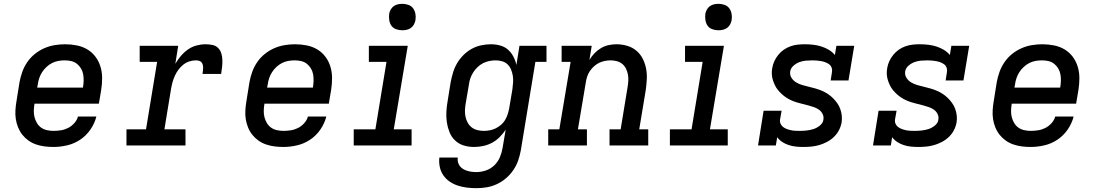

<svg xmlns="http://www.w3.org/2000/svg" viewBox="-20 -759 5740 1002"><path d="M259 8Q235 8 212 5Q189 2 167.5 -5.5Q146 -13 128 -26Q110 -39 96.5 -56Q83 -73 74.5 -94Q66 -115 62.5 -137.5Q59 -160 60.5 -184Q62 -208 66 -231L82 -331Q87 -358 96.5 -384.5Q106 -411 122.5 -435Q139 -459 162 -477.5Q185 -496 211.5 -507.5Q238 -519 265.5 -523.5Q293 -528 320 -528Q351 -528 381 -522Q411 -516 436 -501Q461 -486 478.5 -462.5Q496 -439 504.5 -410.5Q513 -382 513 -351Q513 -320 508 -289L496 -218H160V-217Q157 -200 156.5 -182Q156 -164 160 -148Q164 -132 172.5 -117.5Q181 -103 194 -93.5Q207 -84 224 -80Q241 -76 259 -76Q278 -76 297.5 -79Q317 -82 335 -91Q353 -100 367.5 -116Q382 -132 387 -151H483Q474 -115 452 -83Q430 -51 398.5 -30Q367 -9 330.5 -0.5Q294 8 259 8ZM413 -302V-303Q416 -320 416.5 -337.5Q417 -355 414 -371.5Q411 -388 402.5 -402Q394 -416 381.5 -426Q369 -436 352.5 -440Q336 -444 318 -444Q301 -444 284 -441Q267 -438 251.5 -430Q236 -422 222.5 -409.5Q209 -397 199.5 -382Q190 -367 184.5 -350.5Q179 -334 177 -317L174 -302Z M640 0V-84H742L800 -436H709V-520H910L895 -426Q907 -447 923.5 -466.5Q940 -486 960.5 -500.5Q981 -515 1005 -521.5Q1029 -528 1052 -528Q1070 -528 1088 -524.5Q1106 -521 1118 -509Q1130 -497 1135 -480.5Q1140 -464 1140.5 -445.5Q1141 -427 1139 -409Q1137 -391 1134 -373H1037Q1038 -381 1039 -389Q1040 -397 1040 -405.5Q1040 -414 1038 -421.5Q1036 -429 1031 -434.5Q1026 -440 1018 -442Q1010 -444 1002 -444Q985 -444 968 -438.5Q951 -433 936.5 -421.5Q922 -410 911 -395Q900 -380 892.5 -363.5Q885 -347 880.5 -330.5Q876 -314 873 -297L838 -84H948V0Z M1459 8Q1435 8 1412 5Q1389 2 1367.5 -5.5Q1346 -13 1328 -26Q1310 -39 1296.5 -56Q1283 -73 1274.5 -94Q1266 -115 1262.5 -137.5Q1259 -160 1260.5 -184Q1262 -208 1266 -231L1282 -331Q1287 -358 1296.5 -384.5Q1306 -411 1322.5 -435Q1339 -459 1362 -477.5Q1385 -496 1411.5 -507.5Q1438 -519 1465.5 -523.5Q1493 -528 1520 -528Q1551 -528 1581 -522Q1611 -516 1636 -501Q1661 -486 1678.5 -462.5Q1696 -439 1704.5 -410.5Q1713 -382 1713 -351Q1713 -320 1708 -289L1696 -218H1360V-217Q1357 -200 1356.5 -182Q1356 -164 1360 -148Q1364 -132 1372.5 -117.5Q1381 -103 1394 -93.5Q1407 -84 1424 -80Q1441 -76 1459 -76Q1478 -76 1497.5 -79Q1517 -82 1535 -91Q1553 -100 1567.5 -116Q1582 -132 1587 -151H1683Q1674 -115 1652 -83Q1630 -51 1598.5 -30Q1567 -9 1530.5 -0.5Q1494 8 1459 8ZM1613 -302V-303Q1616 -320 1616.5 -337.5Q1617 -355 1614 -371.5Q1611 -388 1602.5 -402Q1594 -416 1581.5 -426Q1569 -436 1552.5 -440Q1536 -444 1518 -444Q1501 -444 1484 -441Q1467 -438 1451.5 -430Q1436 -422 1422.5 -409.5Q1409 -397 1399.5 -382Q1390 -367 1384.5 -350.5Q1379 -334 1377 -317L1374 -302Z M1826 0V-84H1939L1997 -436H1905V-520H2108L2035 -84H2128V0ZM2080 -601Q2063 -601 2047.5 -606.5Q2032 -612 2023 -624.5Q2014 -637 2011.5 -653.5Q2009 -670 2011 -687Q2013 -698 2019 -709Q2025 -720 2035 -727Q2045 -734 2056.5 -736.5Q2068 -739 2080 -739Q2096 -739 2111.5 -733.5Q2127 -728 2136 -715.5Q2145 -703 2148 -686.5Q2151 -670 2148 -653Q2146 -642 2140 -631Q2134 -620 2124 -613Q2114 -606 2102.5 -603.5Q2091 -601 2080 -601Z M2467 223Q2441 223 2416.5 220Q2392 217 2369 209.5Q2346 202 2326.5 188.5Q2307 175 2293.5 155.5Q2280 136 2275 111.5Q2270 87 2273 63H2369Q2367 75 2370 87Q2373 99 2380 108Q2387 117 2397 123Q2407 129 2418.5 132.5Q2430 136 2442 137.5Q2454 139 2467 139Q2491 139 2516 130.5Q2541 122 2560 103.5Q2579 85 2589 61Q2599 37 2603 12L2619 -82Q2605 -61 2587 -43Q2569 -25 2547 -13.5Q2525 -2 2501 3Q2477 8 2454 8Q2425 8 2399.5 0Q2374 -8 2355 -26Q2336 -44 2326 -69Q2316 -94 2312 -120.5Q2308 -147 2309.5 -175Q2311 -203 2316 -231L2332 -331Q2337 -356 2344.5 -381Q2352 -406 2365.5 -429Q2379 -452 2398.5 -471.5Q2418 -491 2441.5 -504Q2465 -517 2491 -522.5Q2517 -528 2542 -528Q2567 -528 2590.5 -521.5Q2614 -515 2631 -500Q2648 -485 2659 -464Q2670 -443 2675 -420L2691 -520H2832V-436H2774L2698 26Q2693 53 2684 79Q2675 105 2659 128.5Q2643 152 2621 171Q2599 190 2573 202Q2547 214 2520 218.5Q2493 223 2467 223ZM2505 -76Q2521 -76 2536.5 -79Q2552 -82 2566.5 -89Q2581 -96 2594 -107Q2607 -118 2615.5 -132Q2624 -146 2629 -161.5Q2634 -177 2637 -192L2654 -292Q2656 -310 2657.5 -327.5Q2659 -345 2656.5 -362Q2654 -379 2647.5 -395Q2641 -411 2629.5 -422.5Q2618 -434 2601 -439Q2584 -444 2567 -444Q2550 -444 2533 -440.5Q2516 -437 2500.5 -429Q2485 -421 2472 -408.5Q2459 -396 2449.5 -381Q2440 -366 2434.5 -350Q2429 -334 2427 -317L2410 -217Q2407 -200 2406.5 -182.5Q2406 -165 2409.5 -149Q2413 -133 2421 -118.5Q2429 -104 2442 -94Q2455 -84 2471.5 -80Q2488 -76 2505 -76Z M2841 0V-84H2899L2958 -436H2911V-520H3068L3056 -446Q3067 -465 3082.5 -481Q3098 -497 3116.5 -508Q3135 -519 3156 -523.5Q3177 -528 3197 -528Q3226 -528 3253 -520Q3280 -512 3300.5 -495Q3321 -478 3333.5 -454Q3346 -430 3351.5 -402.5Q3357 -375 3355.5 -346.5Q3354 -318 3350 -289L3316 -84H3363V0H3161V-84H3219L3255 -303Q3258 -320 3259 -337Q3260 -354 3257 -370Q3254 -386 3247 -400.5Q3240 -415 3228 -425Q3216 -435 3200 -439.5Q3184 -444 3167 -444Q3152 -444 3136.5 -441Q3121 -438 3106.5 -431Q3092 -424 3079.5 -412.5Q3067 -401 3058 -387.5Q3049 -374 3044 -358.5Q3039 -343 3037 -328L2996 -84H3043V0Z M3476 0V-84H3589L3647 -436H3555V-520H3758L3685 -84H3778V0ZM3730 -601Q3713 -601 3697.5 -606.5Q3682 -612 3673 -624.5Q3664 -637 3661.5 -653.5Q3659 -670 3661 -687Q3663 -698 3669 -709Q3675 -720 3685 -727Q3695 -734 3706.5 -736.5Q3718 -739 3730 -739Q3746 -739 3761.5 -733.5Q3777 -728 3786 -715.5Q3795 -703 3798 -686.5Q3801 -670 3798 -653Q3796 -642 3790 -631Q3784 -620 3774 -613Q3764 -606 3752.5 -603.5Q3741 -601 3730 -601Z M4172 8Q4153 8 4133.5 6Q4114 4 4096 -2Q4078 -8 4062.5 -18Q4047 -28 4036 -43L4029 0H3936L3965 -181H4059L4051 -136Q4049 -124 4053.5 -113.5Q4058 -103 4066.5 -96.5Q4075 -90 4085.5 -86Q4096 -82 4107.5 -79.5Q4119 -77 4131 -76.5Q4143 -76 4154 -76H4155Q4172 -76 4190 -78Q4208 -80 4225.5 -85.5Q4243 -91 4259 -104Q4275 -117 4277 -134Q4280 -150 4273 -164Q4266 -178 4254 -186.5Q4242 -195 4227.5 -200Q4213 -205 4198 -209Q4183 -213 4168.5 -216.5Q4154 -220 4139 -224.5Q4124 -229 4110.5 -235Q4097 -241 4084.5 -249Q4072 -257 4061 -267Q4050 -277 4040.5 -288.5Q4031 -300 4024.5 -313.5Q4018 -327 4013.5 -341Q4009 -355 4008 -371Q4007 -387 4010 -403Q4013 -422 4021 -439.5Q4029 -457 4041.5 -472.5Q4054 -488 4070.5 -499.5Q4087 -511 4105.5 -517.5Q4124 -524 4142.5 -526Q4161 -528 4180 -528Q4202 -528 4224 -525.5Q4246 -523 4266.5 -516.5Q4287 -510 4305.5 -499Q4324 -488 4337 -472L4345 -520H4438L4408 -339H4315L4322 -384Q4324 -396 4320 -406.5Q4316 -417 4307 -423.5Q4298 -430 4287.5 -434Q4277 -438 4266 -440Q4255 -442 4243 -443Q4231 -444 4220 -444Q4203 -444 4186 -442.5Q4169 -441 4152.5 -435Q4136 -429 4121.5 -416.5Q4107 -404 4104 -387Q4101 -368 4110.5 -353Q4120 -338 4135 -329Q4150 -320 4167.5 -315Q4185 -310 4202 -306Q4219 -302 4236.5 -297Q4254 -292 4270 -285Q4286 -278 4300.5 -268.5Q4315 -259 4327 -247Q4339 -235 4349 -221Q4359 -207 4365 -190.5Q4371 -174 4373 -156Q4375 -138 4372 -119Q4368 -98 4358 -79Q4348 -60 4332 -44.5Q4316 -29 4296 -18.5Q4276 -8 4255.5 -2Q4235 4 4214 6Q4193 8 4172 8Z M4772 8Q4753 8 4733.5 6Q4714 4 4696 -2Q4678 -8 4662.5 -18Q4647 -28 4636 -43L4629 0H4536L4565 -181H4659L4651 -136Q4649 -124 4653.5 -113.5Q4658 -103 4666.5 -96.5Q4675 -90 4685.5 -86Q4696 -82 4707.5 -79.5Q4719 -77 4731 -76.5Q4743 -76 4754 -76H4755Q4772 -76 4790 -78Q4808 -80 4825.5 -85.5Q4843 -91 4859 -104Q4875 -117 4877 -134Q4880 -150 4873 -164Q4866 -178 4854 -186.5Q4842 -195 4827.5 -200Q4813 -205 4798 -209Q4783 -213 4768.5 -216.5Q4754 -220 4739 -224.5Q4724 -229 4710.5 -235Q4697 -241 4684.5 -249Q4672 -257 4661 -267Q4650 -277 4640.5 -288.5Q4631 -300 4624.5 -313.5Q4618 -327 4613.5 -341Q4609 -355 4608 -371Q4607 -387 4610 -403Q4613 -422 4621 -439.5Q4629 -457 4641.5 -472.5Q4654 -488 4670.5 -499.5Q4687 -511 4705.5 -517.5Q4724 -524 4742.5 -526Q4761 -528 4780 -528Q4802 -528 4824 -525.5Q4846 -523 4866.5 -516.5Q4887 -510 4905.5 -499Q4924 -488 4937 -472L4945 -520H5038L5008 -339H4915L4922 -384Q4924 -396 4920 -406.5Q4916 -417 4907 -423.5Q4898 -430 4887.5 -434Q4877 -438 4866 -440Q4855 -442 4843 -443Q4831 -444 4820 -444Q4803 -444 4786 -442.5Q4769 -441 4752.5 -435Q4736 -429 4721.5 -416.5Q4707 -404 4704 -387Q4701 -368 4710.5 -353Q4720 -338 4735 -329Q4750 -320 4767.5 -315Q4785 -310 4802 -306Q4819 -302 4836.5 -297Q4854 -292 4870 -285Q4886 -278 4900.5 -268.5Q4915 -259 4927 -247Q4939 -235 4949 -221Q4959 -207 4965 -190.5Q4971 -174 4973 -156Q4975 -138 4972 -119Q4968 -98 4958 -79Q4948 -60 4932 -44.5Q4916 -29 4896 -18.5Q4876 -8 4855.5 -2Q4835 4 4814 6Q4793 8 4772 8Z M5359 8Q5335 8 5312 5Q5289 2 5267.5 -5.5Q5246 -13 5228 -26Q5210 -39 5196.5 -56Q5183 -73 5174.5 -94Q5166 -115 5162.5 -137.5Q5159 -160 5160.5 -184Q5162 -208 5166 -231L5182 -331Q5187 -358 5196.5 -384.5Q5206 -411 5222.5 -435Q5239 -459 5262 -477.5Q5285 -496 5311.5 -507.5Q5338 -519 5365.5 -523.5Q5393 -528 5420 -528Q5451 -528 5481 -522Q5511 -516 5536 -501Q5561 -486 5578.5 -462.5Q5596 -439 5604.5 -410.5Q5613 -382 5613 -351Q5613 -320 5608 -289L5596 -218H5260V-217Q5257 -200 5256.5 -182Q5256 -164 5260 -148Q5264 -132 5272.5 -117.5Q5281 -103 5294 -93.5Q5307 -84 5324 -80Q5341 -76 5359 -76Q5378 -76 5397.5 -79Q5417 -82 5435 -91Q5453 -100 5467.5 -116Q5482 -132 5487 -151H5583Q5574 -115 5552 -83Q5530 -51 5498.5 -30Q5467 -9 5430.5 -0.5Q5394 8 5359 8ZM5513 -302V-303Q5516 -320 5516.5 -337.5Q5517 -355 5514 -371.5Q5511 -388 5502.5 -402Q5494 -416 5481.5 -426Q5469 -436 5452.5 -440Q5436 -444 5418 -444Q5401 -444 5384 -441Q5367 -438 5351.5 -430Q5336 -422 5322.5 -409.5Q5309 -397 5299.5 -382Q5290 -367 5284.5 -350.5Q5279 -334 5277 -317L5274 -302Z"/></svg>

Font: Iosevka Etoile Medium Oblique
Style: Regular
Weight: 500
Italic angle: -9°
Designer: Belleve Invis
Foundry: Belleve Invis
Version: Version 15.5.2; ttfautohint (v1.8.4)